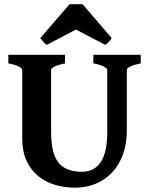

<svg xmlns="http://www.w3.org/2000/svg" viewBox="-20 -875 713 910"><path d="M647 -574.7Q613.8 -567.9 597.4 -559.6Q581.1 -551.3 581.1 -544.4V-255.9Q581.1 -191.9 562.3 -141.6Q543.5 -91.3 510.5 -56.6Q477.5 -22 432.6 -3.7Q387.7 14.6 335 14.6Q284.7 14.6 239.3 0.7Q193.8 -13.2 159.7 -41.7Q125.5 -70.3 105.5 -113.8Q85.4 -157.2 85.4 -216.8V-544.4Q85.4 -550.3 70.1 -559.1Q54.7 -567.9 19.5 -574.7V-615.2H288.1V-574.7Q254.9 -567.9 238.5 -559.6Q222.2 -551.3 222.2 -544.4V-251Q222.2 -204.1 229.5 -168.5Q236.8 -132.8 253.7 -109.1Q270.5 -85.4 298.6 -73.2Q326.7 -61 368.7 -61Q403.3 -61 426.5 -76.2Q449.7 -91.3 463.4 -116.9Q477.1 -142.6 482.7 -176Q488.3 -209.5 488.3 -245.6V-544.4Q488.3 -550.3 472.9 -559.1Q457.5 -567.9 422.4 -574.7V-615.2H647ZM509.3 -694.3Q503.4 -685.1 495.1 -675.8Q486.8 -666.5 478.5 -662.6L339.8 -734.9L202.6 -662.6Q194.3 -666.5 186 -675.8Q177.7 -685.1 170.9 -694.3L309.6 -855H371.6Z"/></svg>

Font: Gentium Book Basic
Style: Bold
Weight: 700
Designer: J. Victor Gaultney and Annie Olsen
Foundry: SIL International
Version: Version 1.102; 2013; Maintenance release